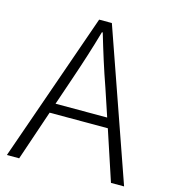

<svg xmlns="http://www.w3.org/2000/svg" viewBox="-109 -817 805 905"><g transform="rotate(15 293.5 -364.5)"><path d="M167 -293 212 -425C241 -510 266 -587 291 -675H295C321 -587 345 -510 375 -425L419 -293ZM516 0H580L325 -729H263L8 0H68L151 -245H435Z"/></g></svg>

Font: Noto Sans JP Light
Style: Regular
Weight: 300
Designer: Ryoko NISHIZUKA (kana & ideographs); Paul D. Hunt (Latin, Greek & Cyrillic); Wenlong ZHANG (bopomofo); Sandoll Communica
Foundry: Adobe Systems Incorporated
Version: Version 1.004;PS 1.004;hotconv 1.0.82;makeotf.lib2.5.63406